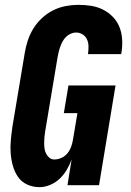

<svg xmlns="http://www.w3.org/2000/svg" viewBox="-20 -763 540 791"><path d="M143 8Q115 8 91.5 -3Q68 -14 54 -34.5Q40 -55 33 -80Q26 -105 24 -131.5Q22 -158 24.5 -185Q27 -212 31 -240L82 -545Q86 -570 94.5 -596Q103 -622 117.5 -645.5Q132 -669 153 -688.5Q174 -708 199 -720.5Q224 -733 250.5 -738Q277 -743 303 -743Q330 -743 355.5 -739Q381 -735 404 -723.5Q427 -712 444.5 -694Q462 -676 471.5 -653Q481 -630 483 -603.5Q485 -577 481 -550L479 -540H342L343 -544Q345 -559 344.5 -574Q344 -589 338 -601.5Q332 -614 320 -621.5Q308 -629 293 -629Q282 -629 271 -624Q260 -619 251.5 -610.5Q243 -602 237.5 -591.5Q232 -581 228 -570Q224 -559 221.5 -548Q219 -537 217 -526L166 -221Q164 -209 163 -197.5Q162 -186 162 -174Q162 -162 163.5 -151Q165 -140 170 -130Q175 -120 183.5 -113Q192 -106 204 -106Q219 -106 234 -113Q249 -120 259 -133Q269 -146 274 -161Q279 -176 281 -190L299 -297H243L262 -411H456L388 0H258L275 -106Q267 -84 255 -63.5Q243 -43 225.5 -26.5Q208 -10 186 -1Q164 8 143 8Z"/></svg>

Font: Iosevka Term Curly Hv Obl
Style: Regular
Weight: 900
Italic angle: -9°
Designer: Belleve Invis
Foundry: Belleve Invis
Version: Version 32.3.0